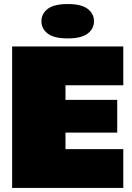

<svg xmlns="http://www.w3.org/2000/svg" viewBox="-20 -930 655 950"><path d="M40 0V-700H590V-508H304V-436H560V-274H304V-192H590V0ZM315 -740Q247 -740 216 -764Q185 -788 185 -825Q185 -862 216 -886Q247 -910 315 -910Q383 -910 414 -886Q445 -862 445 -825Q445 -788 414 -764Q383 -740 315 -740Z"/></svg>

Font: Golos Text Black
Style: Regular
Weight: 900
Designer: A.Korolkova, Vitaly Kuzmin
Foundry: ParaType Ltd
Version: Version 2.004